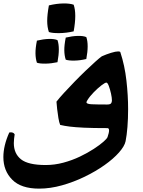

<svg xmlns="http://www.w3.org/2000/svg" viewBox="-60 -761 850 1139"><path d="M604 -165Q604 -181 598.5 -206Q593 -231 585.5 -251Q578 -271 571 -271Q563 -271 541.5 -254.5Q520 -238 496 -213.5Q472 -189 458 -166Q453 -158 453 -154Q453 -144 483.5 -142.5Q514 -141 575 -141Q593 -141 598.5 -147.5Q604 -154 604 -165ZM685 77Q679 106 646 143.5Q613 181 560 218.5Q507 256 442 287.5Q377 319 307.5 338.5Q238 358 172 358Q65 358 12.5 305Q-40 252 -40 171Q-40 103 -5 25Q-2 24 4 24Q11 24 17 26.5Q23 29 27 36Q25 49 23.5 62.5Q22 76 22 88Q22 150 64.5 184Q107 218 211 218Q264 218 316 204Q368 190 414 168Q460 146 496 122.5Q532 99 553.5 80Q575 61 578 52Q587 26 587 13Q587 -1 577 -1Q491 -1 438.5 -3.5Q386 -6 354 -10Q322 -14 297 -20Q291 -34 286.5 -60.5Q282 -87 279 -114.5Q276 -142 275 -158Q292 -180 320.5 -211Q349 -242 382 -276Q415 -310 447.5 -341Q480 -372 505.5 -395Q531 -418 544 -427Q571 -439 598.5 -447.5Q626 -456 641 -456Q653 -456 654 -451Q680 -372 690 -283Q700 -194 700 -114Q700 -57 696 -7.5Q692 42 685 77ZM230 -571Q220 -600 220 -637Q220 -674 230 -729Q276 -740 315.5 -740.5Q355 -741 377 -733Q396 -679 377 -575Q334 -565 292 -564.5Q250 -564 230 -571ZM159 -389Q151 -413 150.5 -444Q150 -475 159 -520Q197 -529 229.5 -530Q262 -531 281 -523Q297 -478 281 -392Q244 -384 210 -383.5Q176 -383 159 -389ZM330 -407Q322 -431 321.5 -462Q321 -493 330 -538Q368 -547 400.5 -548Q433 -549 452 -541Q468 -496 452 -411Q415 -402 381 -401.5Q347 -401 330 -407Z"/></svg>

Font: Ruwudu
Style: Bold
Weight: 700
Designer: Becca Hirsbrunner Spalinger
Foundry: SIL International
Version: Version 3.000